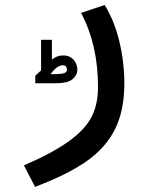

<svg xmlns="http://www.w3.org/2000/svg" viewBox="-20 -519 640 762"><path d="M369 -172.5Q369 -256 352.8 -328.5Q336.5 -401 302 -468L395.5 -499Q433.5 -437.5 453.5 -355Q473.5 -272.5 473.5 -187.5Q473.5 -80 436 -5.5Q398.5 69 322 122Q245.5 175 119 222.5L75 137.5Q192 86.5 255.5 40Q319 -6.5 344 -56.2Q369 -106 369 -172.5ZM143 -239.5V-361H186V-282.5Q206 -299 231 -299Q250 -299 262.8 -290Q275.5 -281 281.2 -267.8Q287 -254.5 287 -242.5Q287 -221 268 -204.8Q249 -188.5 198.5 -188.5H120V-218.5ZM245.5 -240.5Q245.5 -251 241.5 -255.5Q237.5 -260 229 -260Q217.5 -260 204.8 -250.5Q192 -241 181 -224.5L207.5 -225Q245.5 -226 245.5 -240.5Z"/></svg>

Font: JuliaMono Medium
Style: Regular
Weight: 500
Monospace: yes
Designer: cormullion
Foundry: corm
Version: Version 0.054; ttfautohint (v1.8.4)